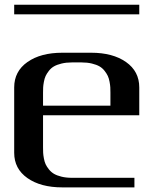

<svg xmlns="http://www.w3.org/2000/svg" viewBox="-20 -812 707 832"><path d="M583.5 -791.5V-750H41.5V-791.5ZM583.5 -312.5H166.5V-172.9Q166.5 -159.7 167 -149.9Q167.5 -140.1 170.2 -125.5Q172.9 -110.8 177.7 -100.3Q182.6 -89.8 191.9 -78.1Q201.2 -66.4 213.9 -58.8Q226.6 -51.3 246.6 -46.4Q266.6 -41.5 291.5 -41.5H562.5V0H250Q156.2 0 98.9 -40.3Q41.5 -80.6 41.5 -149.9V-433.1Q41.5 -502.9 98.9 -543.2Q156.2 -583.5 250 -583.5H375Q468.8 -583.5 526.1 -543.2Q583.5 -502.9 583.5 -433.1ZM166.5 -354H458.5V-410.6Q458.5 -423.8 458 -433.3Q457.5 -442.9 454.8 -457.5Q452.1 -472.2 447.3 -482.7Q442.4 -493.2 433.1 -505.1Q423.8 -517.1 411.1 -524.4Q398.4 -531.7 378.4 -536.6Q358.4 -541.5 333.5 -541.5H291.5Q266.6 -541.5 246.6 -536.6Q226.6 -531.7 213.9 -524.4Q201.2 -517.1 191.9 -505.1Q182.6 -493.2 177.7 -482.7Q172.9 -472.2 170.2 -457.5Q167.5 -442.9 167 -433.3Q166.5 -423.8 166.5 -410.6Z"/></svg>

Font: Gputeks
Style: Bold
Weight: 600
Width: 8
Version: Version 0.9